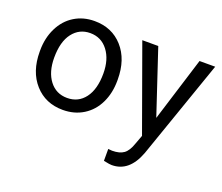

<svg xmlns="http://www.w3.org/2000/svg" viewBox="-123 -719 1288 1114"><g transform="rotate(20 521.5 -162.5)"><path d="M44.4 0ZM44.4 -269Q44.4 -346.7 75 -408.7Q105.5 -470.7 159.9 -504.4Q214.4 -538.1 284.2 -538.1Q392.1 -538.1 458.7 -463.4Q525.4 -388.7 525.4 -264.6V-258.3Q525.4 -181.2 495.8 -119.9Q466.3 -58.6 411.4 -24.4Q356.4 9.8 285.2 9.8Q177.7 9.8 111.1 -64.9Q44.4 -139.6 44.4 -262.7ZM135.3 -258.3Q135.3 -170.4 176 -117.2Q216.8 -64 285.2 -64Q354 -64 394.5 -117.9Q435.1 -171.9 435.1 -269Q435.1 -356 393.8 -409.9Q352.5 -463.9 284.2 -463.9Q217.3 -463.9 176.3 -410.6Q135.3 -357.4 135.3 -258.3ZM811.5 -132.3 934.6 -528.3H1031.2L818.8 81.5Q769.5 213.4 662.1 213.4L645 211.9L611.3 205.6V132.3L635.7 134.3Q681.6 134.3 707.3 115.7Q732.9 97.2 749.5 47.9L769.5 -5.9L581.1 -528.3H679.7Z"/></g></svg>

Font: Roboto-o
Style: o-Regular
Weight: 400
Designer: Google
Version: Version 2.134; 2016; ttfautohint (v1.6)